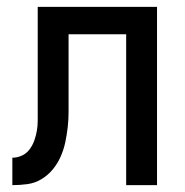

<svg xmlns="http://www.w3.org/2000/svg" viewBox="-20 -540 540 560"><path d="M16 0V-80Q30 -80 43.5 -86Q57 -92 66 -104Q75 -116 80 -130Q85 -144 87.5 -158.5Q90 -173 90 -187.5Q90 -202 90 -217V-520H438V0H348V-440H180V-257Q180 -235 180 -213Q180 -191 177.5 -169Q175 -147 170.5 -125.5Q166 -104 157 -83.5Q148 -63 134 -46Q120 -29 101 -17.5Q82 -6 60 -3Q38 0 16 0Z"/></svg>

Font: Iosevka SS18 Medium
Style: Regular
Weight: 500
Monospace: yes
Designer: Belleve Invis
Foundry: Belleve Invis
Version: Version 25.1.1; ttfautohint (v1.8.4)